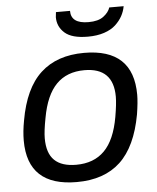

<svg xmlns="http://www.w3.org/2000/svg" viewBox="-53 -768 675 825"><g transform="rotate(-5 285.0 -355.5)"><path d="M347.2 -606Q278.3 -606 247.6 -633.1Q216.8 -660.2 216.8 -701.2Q216.8 -703.6 219.2 -723.1H279.8Q279.8 -668 355 -668Q397.5 -668 419.9 -685.1Q442.4 -702.1 449.2 -723.1H511.2Q507.3 -701.2 496.6 -681.4Q485.8 -661.6 467 -644Q448.2 -626.5 417.5 -616.2Q386.7 -606 347.2 -606ZM245.1 12.2Q33.2 12.2 33.2 -185.1Q33.2 -224.6 42 -271Q65.9 -408.2 136.2 -473.1Q206.5 -538.1 324.2 -538.1Q536.1 -538.1 536.1 -338.9Q536.1 -307.1 527.8 -254.9Q502.9 -117.7 433.3 -52.7Q363.8 12.2 245.1 12.2ZM249 -62Q325.7 -62 371.3 -108.2Q417 -154.3 434.1 -252Q443.8 -308.1 443.8 -338.9Q443.8 -463.9 318.8 -463.9Q243.2 -463.9 197.8 -417.7Q152.3 -371.6 134.8 -273.9Q124 -217.8 124 -187Q124 -122.6 155.3 -92.3Q186.5 -62 249 -62Z"/></g></svg>

Font: Archivo
Style: Italic
Weight: 400
Italic angle: -10°
Designer: Hector Gatti
Foundry: Omnibus-Type
Version: Version 2.001